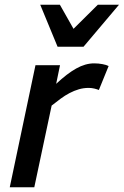

<svg xmlns="http://www.w3.org/2000/svg" viewBox="-20 -786 519 806"><path d="M395 -408.2Q388.2 -411.1 376.5 -414.1Q364.7 -417 352.1 -417Q330.6 -417 310.8 -411.1Q291 -405.3 272 -395.3Q252.9 -385.3 234.4 -371.6Q215.8 -357.9 196.8 -342.8L124 0H21L128.9 -512.2H231.9L215.8 -434.1Q261.7 -477.1 300 -498.5Q338.4 -520 375 -520Q393.6 -520 410.2 -516.8Q426.8 -513.7 436 -508.8ZM231.4 -766.1 288.6 -665 390.6 -766.1H479.5L330.6 -589.8H221.7L148.9 -766.1Z"/></svg>

Font: Clear Sans Medium
Style: Italic
Weight: 500
Italic angle: -12°
Foundry: Intel Corporation
Version: Version 1.00